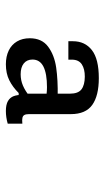

<svg xmlns="http://www.w3.org/2000/svg" viewBox="130 -946 359 660"><g transform="rotate(90 310.0 -615.5)"><path d="M371.8 -679V-535Q371.8 -524.7 374.7 -519.4Q377.5 -514.2 384.4 -512.6Q391.3 -511 404.5 -512.3V-462Q382.5 -455.7 361 -455.7Q339.2 -455.7 326.9 -462.8Q314.7 -470 310.1 -482.2Q305.5 -494.5 305.5 -511.8L301.5 -517V-675.7Q301.5 -704.3 286.6 -715.6Q271.7 -726.8 243.3 -727Q216.8 -727.2 200.8 -716.8Q184.8 -706.5 184.5 -682.7V-670.5H121.2V-685.8Q121.2 -727.7 151.8 -751.4Q182.3 -775.2 248.2 -775.2Q308.5 -775.2 340.2 -752.6Q371.8 -730 371.8 -679ZM279 -597Q232.7 -597 208.4 -584.8Q184.2 -572.5 184.2 -547.2Q184.2 -528 197.6 -517.2Q211 -506.5 234.7 -506.5Q255.5 -506.5 273.8 -514.4Q292.2 -522.3 311 -537.5L310.8 -499.7H299.2Q279 -479.2 255.4 -467.4Q231.8 -455.7 200.5 -455.7Q173.5 -455.7 153.2 -465.5Q133 -475.3 122 -493.9Q111 -512.5 111 -537.8Q111 -579.3 139.8 -600.8Q168.5 -622.3 211.6 -628.6Q254.7 -634.8 310.3 -633.8L330.8 -591.3Q301.7 -597 279 -597Z"/></g></svg>

Font: Monaspace Xenon Var ExtraLight
Style: Regular
Weight: 200
Designer: Riley Cran and the Lettermatic Team
Version: Version 1.200 (Monaspace Xenon Var)